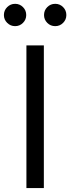

<svg xmlns="http://www.w3.org/2000/svg" viewBox="-59 -959 358 979"><path d="M164.6 -727.5V0H75.7V-727.5ZM222.7 -825.7Q198.7 -825.7 182.1 -842.3Q165.5 -858.9 165.5 -882.3Q165.5 -906.2 182.1 -922.9Q198.7 -939.5 222.7 -939.5Q246.1 -939.5 262.7 -922.9Q279.3 -906.2 279.3 -882.3Q279.3 -858.9 262.7 -842.3Q246.1 -825.7 222.7 -825.7ZM18.1 -825.7Q-5.4 -825.7 -22.2 -842.3Q-39.1 -858.9 -39.1 -882.3Q-39.1 -906.2 -22.2 -922.9Q-5.4 -939.5 18.1 -939.5Q41.5 -939.5 58.1 -922.9Q74.7 -906.2 74.7 -882.3Q74.7 -858.9 58.1 -842.3Q41.5 -825.7 18.1 -825.7Z"/></svg>

Font: Inter 28pt
Style: Regular
Weight: 400
Designer: Rasmus Andersson
Foundry: rsms
Version: Version 4.001;git-66647c0bb